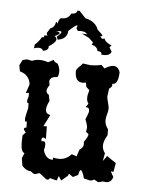

<svg xmlns="http://www.w3.org/2000/svg" viewBox="-49 -679 542 732"><g transform="rotate(5 222.0 -313.0)"><path d="M195.3 12.7 168.9 5.9Q165 12.7 159.7 12.7Q155.3 12.7 142.8 1.7Q130.4 -9.3 126 -9.3L111.8 -4.4Q103.5 -4.4 94.2 -13.7Q73.7 -14.6 60.1 -32.7L55.7 -60.5L64 -80.6Q49.8 -83.5 49.8 -123L50.8 -147.5L62 -159.7Q53.7 -168 53.7 -172.4Q53.7 -177.7 63 -178.2L62.5 -201.7L57.1 -200.7Q54.7 -200.7 54.7 -210.4Q54.7 -219.2 63 -252.4V-271Q56.6 -271.5 56.6 -278.8Q56.6 -285.2 61 -296.9V-310.5L49.3 -309.6L60.5 -343.3Q56.2 -379.9 19.5 -389.6L15.1 -412.6L25.9 -433.6L43 -437.5L62 -433.6Q75.7 -439.5 91.8 -439.5Q106.4 -439.5 123.5 -433.6L144.5 -444.8Q144.5 -438 160.2 -431.2Q168.9 -417 168.9 -402.3Q168.9 -389.6 164.1 -380.4Q134.3 -379.9 134.3 -359.9L136.7 -346.7Q127 -334 127 -325.2Q127 -315.9 137.2 -309.6L141.6 -287.1Q131.3 -266.6 131.3 -253.4Q131.3 -236.8 149.4 -233.9L127 -189.5H140.1L140.6 -141.1Q134.3 -146 129.9 -146Q124 -146 124 -136.2L124.5 -131.3L130.9 -132.3Q140.1 -132.3 140.1 -119.6Q140.1 -107.4 136.7 -98.6Q146 -64.5 173.3 -64.5L174.8 -73.7Q183.1 -70.3 197.3 -70.3Q224.1 -70.3 244.1 -92.3L262.7 -85.4L271.5 -111.8Q286.6 -121.1 286.6 -135.3L285.6 -143.1Q300.8 -164.1 300.8 -172.9Q300.8 -175.3 295.9 -177.7Q291 -180.2 291 -185.1L293 -196.8Q293 -209 284.2 -229Q295.4 -254.4 295.4 -262.7Q295.4 -275.9 280.8 -275.9L290.5 -289.6Q283.7 -297.9 283.7 -311Q283.7 -323.7 289.6 -341.3L276.9 -352.5L273.9 -368.7L261.7 -367.2Q231.9 -367.2 231.9 -408.2Q231.9 -412.6 234.4 -416.5Q236.8 -420.4 240.5 -424.1Q244.1 -427.7 248.3 -431.6Q252.4 -435.5 255.9 -440.4L285.6 -436.5Q309.1 -436.5 326.7 -441.4L339.8 -428.7Q359.9 -441.4 373 -441.4Q391.1 -441.4 398.4 -419.4Q397 -373 376.5 -373H374L375 -368.2Q375 -360.8 363.8 -353.5L359.9 -323.7Q359.9 -315.9 364.3 -300.5Q368.7 -285.2 368.7 -277.3Q368.7 -267.6 364.7 -255.1Q360.8 -242.7 360.8 -231.9Q360.8 -214.4 373.5 -198.7V-175.8Q359.4 -152.8 359.4 -135.7Q359.4 -120.1 369.6 -106.9L364.3 -76.7L378.9 -97.2L414.1 -72.8L408.2 -39.1L397.9 -40L409.2 -19.5Q403.3 2.4 383.3 2.4L371.6 1L353.5 5.4L336.9 -3.9Q331.5 1.5 321.8 1.5L298.3 -3.9Q289.6 -34.7 283.2 -34.7Q278.8 -34.7 275.4 -15.6L255.9 -5.9L239.7 -17.1L236.8 -9.3L212.4 11.2L202.1 -4.9ZM217.8 -639.2H226.1L250.5 -613.3Q290 -604.5 300.8 -573.7Q320.8 -556.6 320.8 -552.2Q320.8 -550.3 317.4 -550.3L313.5 -550.8Q316.9 -540.5 323.7 -540.5L330.6 -542.5Q332 -529.8 358.9 -518.1L351.6 -510.7L361.3 -494.6Q355.5 -479.5 334 -479.5L322.3 -480.5L323.2 -484.4Q323.2 -491.7 307.1 -492.7Q305.7 -508.8 283.2 -515.1L287.6 -523.4L270.5 -539.6L242.2 -553.7L262.2 -552.7Q255.4 -563 236.8 -563L226.1 -562.5L219.7 -571.8L223.1 -581.5L221.7 -583.5Q215.8 -583.5 189.9 -559.6Q188.5 -527.8 152.3 -522.5L147.9 -533.7Q164.1 -546.9 164.1 -552.2Q164.1 -555.7 157.2 -555.7L144 -553.7Q157.7 -552.2 157.7 -548.3Q157.7 -543 139.6 -535.2Q147.5 -530.3 147.5 -523.4Q147.5 -511.2 120.1 -494.1L120.6 -490.7Q120.6 -479.5 100.6 -475.1Q96.2 -485.4 83.5 -485.4Q75.2 -485.4 65.4 -481.9L66.9 -496.6Q82 -508.8 91.8 -526.9H99.6L100.1 -534.2L111.8 -534.7L108.4 -543.9L121.1 -563.5Q137.2 -567.9 140.6 -590.3L147.9 -583.5V-586.4Q147.9 -596.2 156.7 -605H161.6Q186 -605 195.3 -626Q216.8 -626.5 217.8 -639.2Z"/></g></svg>

Font: Truetypewriter PolyglOTT
Style: Regular
Weight: 400
Designer: Sergey Beatoff a.k.a. Sam_T
Version: Version 3.76